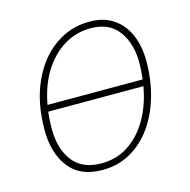

<svg xmlns="http://www.w3.org/2000/svg" viewBox="-86 -623 709 717"><g transform="rotate(-15 268.0 -264.0)"><path d="M225 10Q139 10 96.5 -45.5Q54 -101 54 -189Q54 -294 89 -372.5Q124 -451 184.5 -494.5Q245 -538 320 -538Q375 -538 412.5 -512.5Q450 -487 469 -442.5Q488 -398 488 -341Q488 -270 470 -206.5Q452 -143 418 -94.5Q384 -46 335 -18Q286 10 225 10ZM89 -278H457Q459 -295 460 -311Q461 -327 461 -342Q461 -416 425.5 -464.5Q390 -513 318 -513Q262 -513 215 -484.5Q168 -456 135 -403.5Q102 -351 89 -278ZM228 -15Q288 -15 334 -46Q380 -77 410.5 -130.5Q441 -184 453 -253H85Q83 -237 82 -220.5Q81 -204 81 -189Q81 -110 117.5 -62.5Q154 -15 228 -15Z"/></g></svg>

Font: Noto Sans Disp Thin
Style: Italic
Weight: 100
Italic angle: -12°
Designer: Monotype Design Team
Foundry: Monotype Imaging Inc.
Version: Version 2.000;GOOG;noto-source:20170915:90ef993387c0